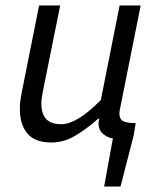

<svg xmlns="http://www.w3.org/2000/svg" viewBox="-20 -506 577 698"><path d="M358.6 172 390.4 -2.7Q370.3 -5.7 354.5 -19.3Q338.8 -32.9 338 -56.4Q338 -60.2 339 -64.9Q339.9 -69.7 340.5 -74.1H336.5Q296.7 -38.4 254.4 -13.2Q212.1 12 167.7 12Q106.7 12 79.5 -20.7Q52.2 -53.4 52.2 -109.2Q52.2 -126.8 54.2 -141.5Q56.2 -156.2 60.2 -176.1L122.2 -486.1H198.8L138.3 -186Q134.6 -167.3 132.5 -154.7Q130.3 -142.1 130.3 -129.3Q130.3 -92.5 147.8 -73.5Q165.3 -54.5 202.6 -54.5Q230.8 -54.5 266.3 -75.7Q301.7 -97 346.5 -142.1L414.9 -486.1H491.4L416.1 -109.5Q415.1 -105.5 414.6 -101.7Q414.1 -97.8 414.1 -92.8Q414.1 -73.3 427 -65.9Q440 -58.4 473.2 -58.4L466.1 -14.2L418.2 172Z"/></svg>

Font: Source Sans 3
Style: Italic
Weight: 200
Italic angle: -11°
Designer: Paul D. Hunt
Foundry: Adobe
Version: Version 3.046;hotconv 1.0.118;makeotfexe 2.5.65603